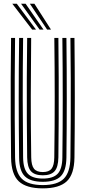

<svg xmlns="http://www.w3.org/2000/svg" viewBox="-20 -1004 460 1032"><path d="M210.2 8.5Q121.8 8.5 81.2 -29.2Q40.8 -67 39.5 -156.8Q38.2 -253.8 37.8 -361.9Q37.2 -470 37.6 -581.5Q38 -693 39.5 -800H61Q59.8 -698.2 59.2 -586.9Q58.8 -475.5 59.2 -365.4Q59.8 -255.2 61 -157.5Q62.2 -78.5 96.6 -43.9Q131 -9.2 210.2 -9.2Q289 -9.2 323.2 -43.9Q357.5 -78.5 358.5 -157.5Q359.8 -254.2 360.2 -362.4Q360.8 -470.5 360.4 -581.9Q360 -693.2 358.5 -800H380.2Q382 -647.5 382.1 -480.2Q382.2 -313 380.2 -156.8Q379 -66.8 338.5 -29.1Q298 8.5 210.2 8.5ZM210.2 -26.8Q143.5 -26.8 113.5 -56.4Q83.5 -86 82.8 -156.8Q80.8 -316.2 80.6 -472.4Q80.5 -628.5 82.8 -800H104.2Q102 -634.8 102.2 -472Q102.5 -309.2 104.2 -157.5Q105 -96 129.8 -70.1Q154.5 -44.2 210.2 -44.2Q265.5 -44.2 290 -70.1Q314.5 -96 315.2 -157.5Q317.2 -308.2 317.2 -474.1Q317.2 -640 315.2 -800H337Q339 -632.2 338.9 -470.9Q338.8 -309.5 337 -156.8Q336 -86.5 306.5 -56.6Q277 -26.8 210.2 -26.8ZM210.2 -61.8Q166.2 -61.8 146.5 -83.6Q126.8 -105.5 126 -158.2Q124.8 -254.5 124.2 -362.4Q123.8 -470.2 124.1 -581.6Q124.5 -693 126 -800H147.5Q145.8 -647 145.5 -487.9Q145.2 -328.8 147.8 -158.2Q148.5 -114.8 162.9 -97Q177.2 -79.2 210.2 -79.2Q242.8 -79.2 257 -97Q271.2 -114.8 271.8 -158.2Q274.2 -329.8 274.1 -485.8Q274 -641.8 272 -800H293.8Q295 -699 295.5 -588Q296 -477 295.5 -366.8Q295 -256.5 293.8 -158.2Q293 -105.2 273.2 -83.5Q253.5 -61.8 210.2 -61.8ZM152.8 -845 46 -984H70.2L173.5 -845ZM193 -845 93.2 -984H117.5L213.8 -845ZM233.2 -845 140.5 -984H164.8L254 -845Z"/></svg>

Font: Big Shoulders Inline Display
Style: Bold
Weight: 700
Designer: Patric King
Foundry: XO Type Co
Version: Version 1.000